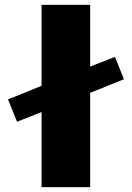

<svg xmlns="http://www.w3.org/2000/svg" viewBox="-20 -770 543 790"><path d="M151 -417V-750H351V-496L453 -536L490 -444L351 -388V0H151V-309L50 -269L13 -361Z"/></svg>

Font: Mplus 1p Black
Style: Regular
Weight: 900
Version: Version 1.061